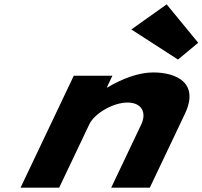

<svg xmlns="http://www.w3.org/2000/svg" viewBox="-20 -860 928 880"><path d="M888.4 -664 795.8 -587 582 -725 743.9 -840ZM251.3 0H74.3L318.2 -513H495.2L469.5 -459H472C539.4 -499 614.9 -528 682.6 -528C786.7 -528 895.4 -481 827.4 -338L666.7 0H489.7L627.6 -290C651.8 -341 632.8 -390 563.8 -390C499.7 -390 413.4 -341 389.2 -290Z"/></svg>

Font: Hussar
Style: BdSuprExtOblFive
Weight: 700
Foundry: Cannot Into Space Fonts
Version: Version 2.00